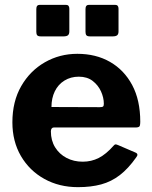

<svg xmlns="http://www.w3.org/2000/svg" viewBox="-20 -762 626 792"><path d="M189.9 -220Q189.9 -182.6 207.3 -154.4Q224.7 -126.2 254.5 -110.6Q284.3 -95 321.1 -95Q356.9 -95 387.3 -110.4Q417.8 -125.9 449.1 -161.6Q452.8 -165.9 456 -166.4Q459.2 -166.9 467.2 -163.5L538.6 -132.8Q553.2 -126.7 541.8 -112.8Q509.5 -66.9 474.6 -39.9Q439.7 -12.9 397.5 -1.4Q355.3 10 301.9 10Q224.1 10 162.9 -24Q101.6 -58 66.3 -118.4Q31.1 -178.9 31.1 -257.4Q31.1 -343.3 67.5 -406.7Q104 -470.1 165.1 -505.1Q226.1 -540 299 -540Q375.7 -540 433.8 -506.7Q492 -473.4 525.3 -411.1Q558.6 -348.7 558.6 -259.7Q558.6 -248.8 556.6 -242.8Q554.5 -236.9 542.1 -236.2H202.3Q196.5 -236.2 193.2 -232Q189.9 -227.9 189.9 -220ZM391.3 -319.9Q401.6 -319.9 405 -322.6Q408.3 -325.2 408.3 -333.9Q408.3 -359 396.7 -384.8Q385.1 -410.5 362.4 -428.1Q339.6 -445.7 305.1 -445.7Q271.9 -445.7 245.9 -429.7Q220 -413.8 206.1 -385.4Q192.3 -357.1 192.3 -320.6ZM266 -726.3V-632.5Q266 -621.2 260.4 -616.6Q254.9 -611.9 241.9 -611.9H148.6Q137.3 -611.9 133.6 -616.4Q129.8 -620.9 129.8 -630.5V-724.9Q129.8 -742 143.8 -742H252Q266 -742 266 -726.3ZM468.9 -726.3V-632.5Q468.9 -621.2 463.4 -616.6Q457.8 -611.9 444.8 -611.9H351.5Q340.3 -611.9 336.5 -616.4Q332.7 -620.9 332.7 -630.5V-724.9Q332.7 -742 346.7 -742H454.9Q468.9 -742 468.9 -726.3Z"/></svg>

Font: Libre Franklin Thin
Style: Regular
Weight: 100
Designer: Pablo Impallari, Rodrigo Fuenzalida, Nhung Nguyen
Foundry: Impallari Type
Version: Version 3.000